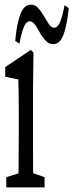

<svg xmlns="http://www.w3.org/2000/svg" viewBox="-20 -749 313 818"><path d="M6.8 49.3V5.9L84 -18.6H100.1L169.9 5.9V49.3ZM58.1 49.3Q59.1 22 59.1 -23.7Q59.1 -69.3 59.6 -117.7Q60.1 -166 60.1 -203.1V-259.8Q60.1 -309.1 59.6 -342Q59.1 -375 58.1 -410.6L2.4 -421.9V-463.4L111.8 -536.6L122.6 -524.9L120.6 -361.8V-203.1Q120.6 -165.5 120.6 -117.4Q120.6 -69.3 121.1 -24.2Q121.6 21 122.6 49.3ZM44.9 -574.2Q50.8 -645 66.2 -687Q81.5 -729 111.3 -729Q128.9 -729 140.6 -717Q152.3 -705.1 162.1 -688.5Q174.8 -668.5 186 -649.7Q197.3 -630.9 210.4 -630.9Q226.1 -630.9 236.6 -656.7Q247.1 -682.6 254.9 -726.6L272.9 -714.8Q266.1 -645 251.2 -603Q236.3 -561 206.5 -561Q189 -561 177.7 -572.5Q166.5 -584 154.8 -601.1Q144 -621.1 132.3 -639.6Q120.6 -658.2 106.4 -658.2Q91.3 -658.2 81.1 -632.8Q70.8 -607.4 63 -563.5Z"/></svg>

Font: Scarab Serif
Style: Condensed
Weight: 400
Designer: John Roberts
Foundry: Scarab
Version: 1.0